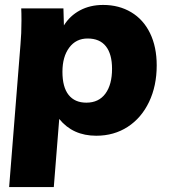

<svg xmlns="http://www.w3.org/2000/svg" viewBox="-20 -542 685 778"><path d="M615 -277Q615 -194 584 -129Q553 -64 497.5 -28Q442 8 370 8Q275 8 220 -60L198 216H17L63 -362Q67 -405 67 -459Q67 -492 66 -508H237L239 -439Q263 -478 304 -500Q345 -522 398 -522Q462 -522 511.5 -492.5Q561 -463 588 -407.5Q615 -352 615 -277ZM434 -263Q434 -323 409 -354.5Q384 -386 335 -386Q288 -386 260.5 -349Q233 -312 233 -251Q233 -189 258 -157.5Q283 -126 330 -126Q380 -126 407 -162.5Q434 -199 434 -263Z"/></svg>

Font: Muli Black
Style: Italic
Weight: 900
Italic angle: -4.541°
Designer: Vernon Adams
Foundry: Vernon Adams
Version: Version 2.001